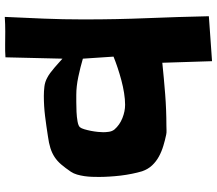

<svg xmlns="http://www.w3.org/2000/svg" viewBox="-73 -708 932 826"><g transform="rotate(90 393.0 -295.0)"><path d="M741.2 -254.9Q741.2 -241.2 740.7 -225.1Q740.2 -209 737.8 -192.4Q735.4 -175.8 731 -160.6Q726.6 -145.5 718.8 -133.8Q702.1 -109.4 687.5 -92.3Q672.9 -75.2 655.8 -64Q638.7 -52.7 617.2 -45.9Q595.7 -39.1 566.4 -35.2Q522.5 -28.3 479.5 -22.9Q436.5 -17.6 392.6 -17.6Q373 -17.6 352.5 -20Q332 -22.5 314.5 -32.2Q304.7 -37.1 293.5 -45.4Q282.2 -53.7 271.5 -63Q260.7 -72.3 250.5 -81.5Q240.2 -90.8 232.4 -97.7L226.6 147.5Q199.2 149.4 171.9 148.9Q144.5 148.4 116.2 148.4Q99.6 148.4 84.5 148.9Q69.3 149.4 52.7 150.4Q56.6 66.4 60.1 -17.1Q63.5 -100.6 63.5 -183.6V-196.3Q63.5 -330.1 58.1 -461.9Q52.7 -593.8 49.8 -727.5Q98.6 -731.4 146.5 -734.4Q194.3 -737.3 243.2 -741.2L250 -527.3Q317.4 -534.2 385.3 -539.6Q453.1 -544.9 521.5 -544.9Q530.3 -544.9 540.5 -545.4Q550.8 -545.9 559.6 -543.9Q583 -539.1 607.4 -531.7Q631.8 -524.4 653.3 -512.7Q674.8 -501 691.4 -483.4Q708 -465.8 716.8 -440.4Q722.7 -420.9 727.5 -397Q732.4 -373 735.4 -348.1Q738.3 -323.2 739.7 -299.3Q741.2 -275.4 741.2 -254.9ZM548.8 -273.4Q548.8 -284.2 546.9 -297.9Q544.9 -311.5 537.1 -321.3Q517.6 -343.8 488.3 -355.5Q459 -367.2 430.7 -367.2Q407.2 -367.2 379.9 -362.8Q352.5 -358.4 325.2 -351.1Q297.9 -343.8 271.5 -335Q245.1 -326.2 223.6 -317.4L232.4 -185.5Q268.6 -174.8 310.1 -166Q351.6 -157.2 388.7 -157.2Q398.4 -157.2 418.9 -157.2Q439.5 -157.2 461.4 -158.2Q483.4 -159.2 502.4 -162.6Q521.5 -166 527.3 -172.9Q532.2 -178.7 536.1 -191.9Q540 -205.1 543 -220.2Q545.9 -235.4 547.4 -250Q548.8 -264.6 548.8 -273.4Z"/></g></svg>

Font: Slackey
Style: Regular
Weight: 400
Designer: Squid
Foundry: Font Diner, Inc DBA Sideshow
Version: Version 1.000